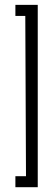

<svg xmlns="http://www.w3.org/2000/svg" viewBox="-20 -742 225 797"><path d="M43.9 35.2V-10.7H87.9L85 -675.8H43.9V-721.7H136.7V35.2Z"/></svg>

Font: Post No Bills Colombo
Style: Regular
Weight: 400
Designer: Kosala Senevirathne, Siva Puranthara, Lasantha Premarathna, Tharique Azeez
Foundry: Mooniak
Version: Version 1.220 ; ttfautohint (v1.6)